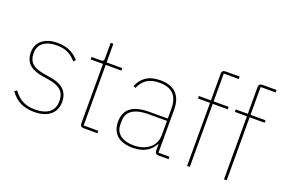

<svg xmlns="http://www.w3.org/2000/svg" viewBox="-98 -1061 2057 1394"><g transform="rotate(20 930.5 -364.0)"><path d="M236 12C339 12 403 -38 403 -125C403 -214 346 -251 258 -265L214 -272C128 -286 87 -315 87 -390C87 -461 143 -499 227 -499C307 -499 346 -466 377 -431L393 -445C360 -482 314 -518 226 -518C136 -518 66 -474 66 -389C66 -301 121 -266 210 -252L254 -245C338 -232 382 -200 382 -124C382 -49 331 -7 236 -7C162 -7 113 -30 67 -93L49 -81C96 -15 155 12 236 12Z M721 0V-19H608V-487H729V-506H608V-650H587V-531C587 -513 582 -506 564 -506H492V-487H587V-29C587 -9 596 0 616 0Z M1271 0V-19H1186V-352C1186 -459 1131 -518 1021 -518C927 -518 878 -477 850 -412L868 -404C896 -470 945 -499 1021 -499C1115 -499 1165 -453 1165 -349V-275H1023C878 -275 833 -214 833 -130C833 -39 892 12 996 12C1089 12 1137 -29 1162 -77H1165V-29C1165 -9 1174 0 1194 0ZM996 -7C914 -7 856 -45 856 -115V-145C856 -212 905 -257 1024 -257H1165V-148C1165 -54 1086 -7 996 -7Z M1414 0H1435V-487H1551V-506H1435V-721H1551V-740H1443C1423 -740 1414 -731 1414 -711V-506H1321V-487H1414Z M1699 0H1720V-487H1836V-506H1720V-721H1836V-740H1728C1708 -740 1699 -731 1699 -711V-506H1606V-487H1699Z"/></g></svg>

Font: IBM Plex Thai Looped Thin
Style: Regular
Weight: 100
Designer: Mike Abbink, Paul van der Laan, Pieter van Rosmalen, Ben Mitchell, Mark Frömberg
Foundry: Bold Monday
Version: Version 1.0